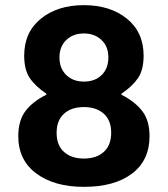

<svg xmlns="http://www.w3.org/2000/svg" viewBox="-20 -716 652 746"><path d="M538 -500Q538 -445 516.5 -413Q495 -381 452 -352V-348Q506 -320 533.5 -283.5Q561 -247 561 -187Q561 -93 493 -41.5Q425 10 306 10Q191 10 121 -42Q51 -94 51 -187Q51 -247 78.5 -284Q106 -321 160 -348V-352Q117 -381 95.5 -413Q74 -445 74 -500Q74 -591 139 -643.5Q204 -696 306 -696Q408 -696 473 -643.5Q538 -591 538 -500ZM306 -586Q264 -586 237.5 -560.5Q211 -535 211 -493Q211 -450 237.5 -424.5Q264 -399 306 -399Q349 -399 375 -424.5Q401 -450 401 -493Q401 -536 374 -561Q347 -586 306 -586ZM306 -300Q257 -300 228.5 -274Q200 -248 200 -200Q200 -151 229 -125.5Q258 -100 306 -100Q355 -100 383.5 -126Q412 -152 412 -200Q412 -249 383 -274.5Q354 -300 306 -300Z"/></svg>

Font: Chivo
Style: Bold
Weight: 700
Designer: Hector Gatti
Foundry: Omnibus-Type
Version: Version 1.007;PS 001.007;hotconv 1.0.88;makeotf.lib2.5.64775